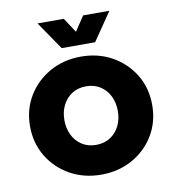

<svg xmlns="http://www.w3.org/2000/svg" viewBox="-81 -776 780 860"><g transform="rotate(-10 309.5 -346.5)"><path d="M311.7 12Q233 12 170.2 -23Q107.3 -58 70.5 -119Q33.7 -179.9 33.7 -256.3Q33.7 -332.7 70.5 -393.5Q107.3 -454.3 170.3 -489.5Q233.3 -524.7 312 -524.7Q390.7 -524.7 453.3 -489.5Q516 -454.3 552.7 -393.8Q589.3 -333.3 589.3 -256.1Q589.3 -179.7 552.7 -118.8Q516 -58 453.2 -23Q390.3 12 311.7 12ZM311.6 -123.3Q348.7 -123.3 376 -141Q403.3 -158.7 418.2 -188.8Q433 -218.8 433 -256.6Q433 -294.3 418.2 -324.3Q403.3 -354.3 376 -372Q348.7 -389.7 311.7 -389.7Q274.7 -389.7 247.3 -372Q220 -354.4 205 -324.4Q190 -294.5 190 -256.7Q190 -219 205 -188.9Q220 -158.7 247.3 -141Q274.6 -123.3 311.6 -123.3ZM234.3 -577 146.7 -704.7H266.3L309.7 -638L354.3 -704.7H473.7L386.3 -577Z"/></g></svg>

Font: MuseoModerno Thin
Style: Regular
Weight: 100
Designer: Pablo Cosgaya, Héctor Gatti, Marcela Romero, and the Authors of The MuseoModerno Project.
Foundry: Omnibus-Type Team
Version: Version 1.003